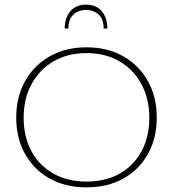

<svg xmlns="http://www.w3.org/2000/svg" viewBox="-20 -798 746 828"><path d="M353 10Q263 10 194.5 -28Q126 -66 88 -134Q50 -202 50 -291Q50 -380 88 -448Q126 -516 194.5 -555Q263 -594 353 -594Q444 -594 512 -555Q580 -516 618 -448Q656 -380 656 -291Q656 -202 618 -134Q580 -66 512 -28Q444 10 353 10ZM353 -15Q435 -15 495.5 -49Q556 -83 590 -145Q624 -207 624 -290Q624 -372 590 -435Q556 -498 495.5 -533.5Q435 -569 353 -569Q272 -569 211 -533.5Q150 -498 116 -435Q82 -372 82 -290Q82 -207 116 -145Q150 -83 211 -49Q272 -15 353 -15ZM259 -675Q259 -721 283.5 -749.5Q308 -778 351 -778Q395 -778 419 -749.5Q443 -721 443 -675H427Q427 -715 405.5 -735Q384 -755 351 -755Q318 -755 296.5 -735Q275 -715 275 -675Z"/></svg>

Font: Rokkitt SemiBold Thin
Style: Regular
Weight: 250
Version: Version 3.103